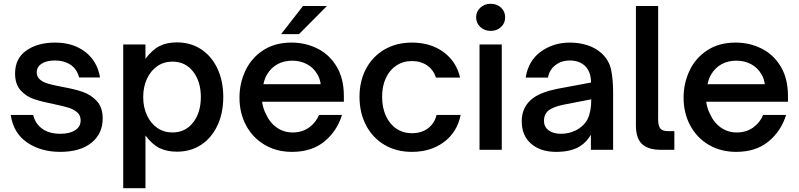

<svg xmlns="http://www.w3.org/2000/svg" viewBox="-20 -795 4243 1019"><path d="M37 -185H156Q168 -137 205 -111Q242 -85 300 -85Q349 -85 378.5 -103.5Q408 -122 408 -156Q408 -183 389.5 -199Q371 -215 343.5 -223.5Q316 -232 268 -242Q202 -255 160.5 -269Q119 -283 89.5 -315.5Q60 -348 60 -405Q60 -485 120 -527Q180 -569 272 -569Q368 -569 432 -520Q496 -471 511 -384H400Q388 -429 354 -451.5Q320 -474 272 -474Q227 -474 201 -457Q175 -440 175 -411Q175 -387 192.5 -372.5Q210 -358 236.5 -350.5Q263 -343 310 -334Q377 -322 420 -307Q463 -292 494 -258.5Q525 -225 525 -166Q525 -85 465 -37Q405 11 300 11Q196 11 123.5 -39Q51 -89 37 -185Z M1165 -280Q1165 -195 1134 -129Q1103 -63 1047.5 -26.5Q992 10 919 10Q866 10 827 -9Q788 -28 752 -76V204H634V-559H752V-483Q788 -531 826.5 -550.5Q865 -570 919 -570Q992 -570 1047.5 -533.5Q1103 -497 1134 -431Q1165 -365 1165 -280ZM740 -280Q740 -226 760 -183Q780 -140 815 -116Q850 -92 895 -92Q964 -92 1005 -145Q1046 -198 1046 -280Q1046 -362 1005 -415Q964 -468 895 -468Q850 -468 815 -444Q780 -420 760 -377Q740 -334 740 -280Z M1251 -277Q1251 -353 1282.5 -420Q1314 -487 1376.5 -528Q1439 -569 1527 -569Q1601 -569 1664.5 -537.5Q1728 -506 1766.5 -442Q1805 -378 1805 -285V-255H1371Q1377 -216 1390 -193Q1410 -146 1447.5 -119Q1485 -92 1533 -92Q1584 -92 1620.5 -118.5Q1657 -145 1673 -185H1795Q1768 -98 1701 -43.5Q1634 11 1530 11Q1448 11 1384.5 -26.5Q1321 -64 1286 -129.5Q1251 -195 1251 -277ZM1682 -348Q1678 -379 1664 -401Q1644 -436 1609 -454.5Q1574 -473 1531 -473Q1487 -473 1453 -454.5Q1419 -436 1398 -401Q1385 -381 1378 -348ZM1567 -614H1472L1588 -763H1715Z M1888 -282Q1888 -365 1923 -430.5Q1958 -496 2021 -532.5Q2084 -569 2166 -569Q2265 -569 2333.5 -519Q2402 -469 2422 -383H2294Q2280 -425 2246.5 -448Q2213 -471 2166 -471Q2120 -471 2084 -447.5Q2048 -424 2028 -381Q2008 -338 2008 -282Q2008 -224 2028 -180Q2048 -136 2084 -112Q2120 -88 2166 -88Q2217 -88 2251.5 -114Q2286 -140 2297 -185H2425Q2406 -93 2336 -41Q2266 11 2166 11Q2084 11 2021 -26Q1958 -63 1923 -129.5Q1888 -196 1888 -282Z M2643 0H2525V-559H2643ZM2507 -703Q2507 -734 2529.5 -754.5Q2552 -775 2584 -775Q2617 -775 2639 -754.5Q2661 -734 2661 -703Q2661 -672 2639 -651.5Q2617 -631 2584 -631Q2552 -631 2529.5 -651.5Q2507 -672 2507 -703Z M2749 -152Q2749 -230 2810 -275Q2854 -307 2940 -324L3117 -357Q3116 -413 3087 -443Q3056 -474 3003 -474Q2960 -474 2928 -449.5Q2896 -425 2888 -383H2770Q2784 -473 2850.5 -521Q2917 -569 3004 -569Q3054 -569 3097.5 -555Q3141 -541 3172 -513Q3213 -475 3223.5 -424Q3234 -373 3234 -303V0H3116V-80Q3094 -42 3060 -20Q3013 11 2931 11Q2849 11 2799 -32Q2749 -75 2749 -152ZM3034 -102Q3081 -126 3099.5 -165Q3118 -204 3118 -268L2969 -239Q2911 -227 2887 -205Q2867 -185 2867 -155Q2867 -122 2891.5 -103.5Q2916 -85 2957 -85Q2998 -85 3034 -102Z M3486 0Q3421 0 3388 -30Q3355 -60 3355 -129V-763H3473V-160Q3473 -127 3484.5 -113Q3496 -99 3526 -99H3559V0Z M3608 -277Q3608 -353 3639.5 -420Q3671 -487 3733.5 -528Q3796 -569 3884 -569Q3958 -569 4021.5 -537.5Q4085 -506 4123.5 -442Q4162 -378 4162 -285V-255H3728Q3734 -216 3747 -193Q3767 -146 3804.5 -119Q3842 -92 3890 -92Q3941 -92 3977.5 -118.5Q4014 -145 4030 -185H4152Q4125 -98 4058 -43.5Q3991 11 3887 11Q3805 11 3741.5 -26.5Q3678 -64 3643 -129.5Q3608 -195 3608 -277ZM4039 -348Q4035 -379 4021 -401Q4001 -436 3966 -454.5Q3931 -473 3888 -473Q3844 -473 3810 -454.5Q3776 -436 3755 -401Q3742 -381 3735 -348Z"/></svg>

Font: Open Sauce One SemiBold
Style: Regular
Weight: 600
Designer: Alfredo Marco Pradil
Foundry: Creative Sauce Fz LLC
Version: Version 1.477